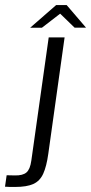

<svg xmlns="http://www.w3.org/2000/svg" viewBox="-49 -739 361 760"><path d="M10.6 1Q1.9 1 -8.9 1Q-19.7 1 -29.2 0L-22.7 -45.3L9.8 -44.6Q41 -43.9 55.6 -56.3Q70.2 -68.6 75 -103.3L143.8 -591H206.7L142.1 -129.8Q135.2 -80.3 122.1 -51.4Q108.9 -22.4 82.8 -10.7Q56.8 1 10.6 1ZM70.4 -629.2 173.2 -718.9H214.9L291.6 -629.4H246.4L189.1 -684.9L116.9 -629.2Z"/></svg>

Font: Alumni Sans Thin
Style: Italic
Weight: 100
Italic angle: -8°
Designer: Robert E. Leuschke
Foundry: Robert E. Leuschke
Version: Version 1.016